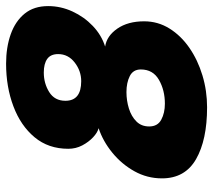

<svg xmlns="http://www.w3.org/2000/svg" viewBox="-56 -672 733 662"><g transform="rotate(-90 311.0 -341.5)"><path d="M271.5 5.5Q159 5.5 92.8 -32.5Q26.5 -70.5 26.5 -150Q26.5 -201 51 -245Q75.5 -289 115 -321.2Q154.5 -353.5 199.5 -368.5Q185 -372 168.5 -387.2Q152 -402.5 140.2 -424.8Q128.5 -447 128.5 -473Q128.5 -541.5 168.2 -589.2Q208 -637 274.8 -662.2Q341.5 -687.5 422 -687.5Q478.5 -687.5 523.5 -671.5Q568.5 -655.5 594.5 -623.5Q620.5 -591.5 620.5 -542.5Q620.5 -499 602 -458.8Q583.5 -418.5 552 -388.5Q520.5 -358.5 481 -346Q517.5 -340.5 542.8 -304Q568 -267.5 568 -211.5Q568 -164 543.2 -124.2Q518.5 -84.5 476.5 -55.5Q434.5 -26.5 381.5 -10.5Q328.5 5.5 271.5 5.5ZM361.5 -428.5Q397 -428.5 426 -451Q455 -473.5 455 -508Q455 -534 438.2 -545.8Q421.5 -557.5 391.5 -557.5Q354 -557.5 324 -538.8Q294 -520 294 -483Q294 -428.5 361.5 -428.5ZM284 -140Q330.5 -140 366.2 -160.5Q402 -181 402 -223Q402 -249.5 379.2 -261Q356.5 -272.5 324 -272.5Q294.5 -272.5 267.2 -264Q240 -255.5 222.8 -238.2Q205.5 -221 205.5 -194Q205.5 -165 228.8 -152.5Q252 -140 284 -140Z"/></g></svg>

Font: Grandstander ExtraBold
Style: Italic
Weight: 800
Italic angle: -15°
Designer: Tyler Finck
Foundry: Etcetera Type Co
Version: Version 1.200; ttfautohint (v1.8.3)